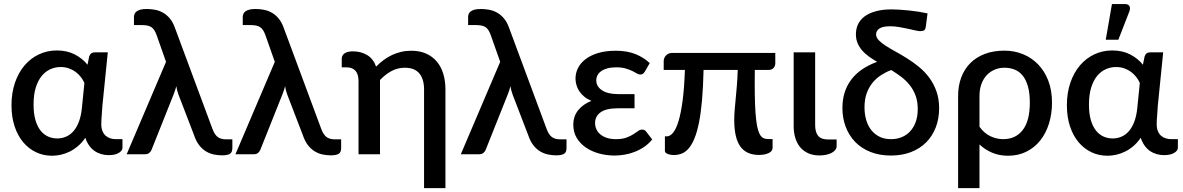

<svg xmlns="http://www.w3.org/2000/svg" viewBox="-20 -772 5920 961"><path d="M402.5 -357Q395.5 -372.5 384.2 -387Q373 -401.5 358 -412.5Q343 -423.5 324.2 -430Q305.5 -436.5 283.5 -436.5Q256.5 -436.5 232 -425.5Q207.5 -414.5 188.8 -391.8Q170 -369 159 -333.5Q148 -298 148 -248.5Q148 -203 157.5 -170.8Q167 -138.5 183.2 -118.2Q199.5 -98 221 -88.5Q242.5 -79 266.5 -79Q289.5 -79 310.2 -87.8Q331 -96.5 347.5 -115.2Q364 -134 375 -163Q386 -192 390 -232.5ZM593 -75.5V-32.5Q593 -18 574.8 -6.8Q556.5 4.5 523.5 4.5Q504.5 4.5 486.5 -0.8Q468.5 -6 453.2 -16.5Q438 -27 426.2 -43.5Q414.5 -60 407 -82.5Q390.5 -58 370.5 -41Q350.5 -24 328.8 -13.2Q307 -2.5 284.5 2.5Q262 7.5 240.5 7.5Q197.5 7.5 160.5 -10Q123.5 -27.5 96 -60.2Q68.5 -93 53 -139.8Q37.5 -186.5 37.5 -245.5Q37.5 -307.5 55 -358.2Q72.5 -409 103 -444.8Q133.5 -480.5 175 -500Q216.5 -519.5 264.5 -519.5Q315.5 -519.5 354.2 -499.5Q393 -479.5 418 -448L426.5 -489.5Q433 -510 454.5 -510H519.5L492.5 -242.5Q491.5 -218.5 489.2 -194.8Q487 -171 487 -150Q487 -130.5 492.8 -116.2Q498.5 -102 508.5 -93Q518.5 -84 531.8 -79.8Q545 -75.5 560 -75.5Z M1143 -74.5V-31.5Q1143 -8.5 1129.8 -1.5Q1116.5 5.5 1092 5.5Q1071 5.5 1050.5 1.2Q1030 -3 1011.5 -14Q993 -25 977.5 -44.5Q962 -64 951.5 -95L873.5 -298Q869 -310 866.5 -320.2Q864 -330.5 862.5 -340.5Q860 -330.5 856.5 -320.2Q853 -310 849 -299.5L738 -21Q734 -12.5 726.5 -6.2Q719 0 706 0H614L811 -462.5L764.5 -594.5Q759 -610 752.8 -620Q746.5 -630 737.8 -636Q729 -642 717 -644.2Q705 -646.5 688 -646.5H650.5V-686.5Q650.5 -695 653.5 -702.2Q656.5 -709.5 663.8 -715Q671 -720.5 683.2 -723.8Q695.5 -727 714.5 -727Q735.5 -727 756.5 -723Q777.5 -719 796 -708.5Q814.5 -698 829.5 -680.2Q844.5 -662.5 854.5 -635.5L1043.5 -126.5Q1053.5 -99.5 1068.8 -87Q1084 -74.5 1112.5 -74.5Z M1687.5 -74.5V-31.5Q1687.5 -8.5 1674.2 -1.5Q1661 5.5 1636.5 5.5Q1615.5 5.5 1595 1.2Q1574.5 -3 1556 -14Q1537.5 -25 1522 -44.5Q1506.5 -64 1496 -95L1418 -298Q1413.5 -310 1411 -320.2Q1408.5 -330.5 1407 -340.5Q1404.5 -330.5 1401 -320.2Q1397.5 -310 1393.5 -299.5L1282.5 -21Q1278.5 -12.5 1271 -6.2Q1263.5 0 1250.5 0H1158.5L1355.5 -462.5L1309 -594.5Q1303.5 -610 1297.2 -620Q1291 -630 1282.2 -636Q1273.5 -642 1261.5 -644.2Q1249.5 -646.5 1232.5 -646.5H1195V-686.5Q1195 -695 1198 -702.2Q1201 -709.5 1208.2 -715Q1215.5 -720.5 1227.8 -723.8Q1240 -727 1259 -727Q1280 -727 1301 -723Q1322 -719 1340.5 -708.5Q1359 -698 1374 -680.2Q1389 -662.5 1399 -635.5L1588 -126.5Q1598 -99.5 1613.2 -87Q1628.5 -74.5 1657 -74.5Z M1690.5 -478.5Q1690.5 -485.5 1693.5 -492Q1696.5 -498.5 1703 -503.8Q1709.5 -509 1720.2 -512Q1731 -515 1746 -515Q1786.5 -515 1817.5 -496.5Q1848.5 -478 1862.5 -438.5Q1879.5 -456 1899.2 -470.8Q1919 -485.5 1940.8 -496Q1962.5 -506.5 1987 -512.2Q2011.5 -518 2038.5 -518Q2080.5 -518 2112.2 -504Q2144 -490 2165.8 -464.5Q2187.5 -439 2198.5 -403.2Q2209.5 -367.5 2209.5 -324.5V169.5H2102.5V-324.5Q2102.5 -376 2078.8 -404.5Q2055 -433 2006.5 -433Q1970.5 -433 1939.8 -416.5Q1909 -400 1882 -371.5V0H1774.5V-365Q1774.5 -401 1759 -418Q1743.5 -435 1713.5 -435H1690.5Z M2815.5 -74.5V-31.5Q2815.5 -8.5 2802.2 -1.5Q2789 5.5 2764.5 5.5Q2743.5 5.5 2723 1.2Q2702.5 -3 2684 -14Q2665.5 -25 2650 -44.5Q2634.5 -64 2624 -95L2546 -298Q2541.5 -310 2539 -320.2Q2536.5 -330.5 2535 -340.5Q2532.5 -330.5 2529 -320.2Q2525.5 -310 2521.5 -299.5L2410.5 -21Q2406.5 -12.5 2399 -6.2Q2391.5 0 2378.5 0H2286.5L2483.5 -462.5L2437 -594.5Q2431.5 -610 2425.2 -620Q2419 -630 2410.2 -636Q2401.5 -642 2389.5 -644.2Q2377.5 -646.5 2360.5 -646.5H2323V-686.5Q2323 -695 2326 -702.2Q2329 -709.5 2336.2 -715Q2343.5 -720.5 2355.8 -723.8Q2368 -727 2387 -727Q2408 -727 2429 -723Q2450 -719 2468.5 -708.5Q2487 -698 2502 -680.2Q2517 -662.5 2527 -635.5L2716 -126.5Q2726 -99.5 2741.2 -87Q2756.5 -74.5 2785 -74.5Z M3244.5 -74Q3226 -51.5 3203.2 -36.2Q3180.5 -21 3155.8 -11.5Q3131 -2 3105.5 2.2Q3080 6.5 3056.5 6.5Q3015 6.5 2977.5 -4Q2940 -14.5 2911.5 -34.2Q2883 -54 2866.2 -82.5Q2849.5 -111 2849.5 -147.5Q2849.5 -190.5 2874.2 -220.8Q2899 -251 2940 -267Q2918.5 -276.5 2903.2 -289.2Q2888 -302 2878.5 -317Q2869 -332 2864.8 -347.8Q2860.5 -363.5 2860.5 -379Q2860.5 -406.5 2873.2 -431.8Q2886 -457 2911.2 -476.2Q2936.5 -495.5 2974.2 -506.8Q3012 -518 3062.5 -518Q3120 -518 3161.8 -500.8Q3203.5 -483.5 3232 -456L3208 -414.5Q3202 -405 3196.8 -402Q3191.5 -399 3184 -399Q3176.5 -399 3167.5 -404.5Q3158.5 -410 3144.8 -416.8Q3131 -423.5 3111.5 -429.2Q3092 -435 3064 -435Q3039 -435 3020.5 -430Q3002 -425 2989.5 -416.2Q2977 -407.5 2970.8 -395.5Q2964.5 -383.5 2964.5 -369.5Q2964.5 -339.5 2993 -320.2Q3021.5 -301 3073.5 -301H3156V-230H3073.5Q3014.5 -230 2986.5 -210.2Q2958.5 -190.5 2958.5 -156.5Q2958.5 -139 2965.5 -124.2Q2972.5 -109.5 2986 -98.5Q2999.5 -87.5 3018.8 -81.5Q3038 -75.5 3062.5 -75.5Q3094 -75.5 3114.5 -83Q3135 -90.5 3149.2 -99.5Q3163.5 -108.5 3173.5 -116Q3183.5 -123.5 3194 -123.5Q3207 -123.5 3214 -113.5Z M3860.5 -456Q3860.5 -441.5 3851.8 -431.8Q3843 -422 3826.5 -422H3758Q3758 -405.5 3757.8 -390Q3757.5 -374.5 3757.5 -359Q3757.5 -295 3759.2 -249.2Q3761 -203.5 3764.8 -172Q3768.5 -140.5 3774.2 -121.5Q3780 -102.5 3787.5 -92.5Q3795 -82.5 3804.8 -79.2Q3814.5 -76 3826 -76H3847V-32.5Q3847 -15 3827.2 -5.8Q3807.5 3.5 3779 3.5Q3715.5 3.5 3685.2 -39.2Q3655 -82 3655 -171.5Q3655 -194 3657 -219.2Q3659 -244.5 3662 -274.8Q3665 -305 3668 -341.2Q3671 -377.5 3672.5 -422H3501.5Q3499.5 -336 3493.8 -270.8Q3488 -205.5 3478.5 -158.2Q3469 -111 3456.2 -79.8Q3443.5 -48.5 3427.5 -29.8Q3411.5 -11 3392.5 -3.5Q3373.5 4 3352 4Q3345 4 3337.2 2.8Q3329.5 1.5 3323 -1Q3316.5 -3.5 3312.2 -7.2Q3308 -11 3308 -16.5V-89.5H3318Q3333.5 -89.5 3348.5 -107.2Q3363.5 -125 3375.8 -164.5Q3388 -204 3396.5 -267.5Q3405 -331 3408 -422H3302V-467.5Q3302 -474 3304.8 -481Q3307.5 -488 3312.8 -493.8Q3318 -499.5 3325.5 -503.2Q3333 -507 3343 -507H3860.5Z M3952.5 -510H4060V-146Q4060 -110.5 4075 -92.2Q4090 -74 4123.5 -74H4167.5V-41Q4167.5 -29.5 4160.2 -20.8Q4153 -12 4141 -6Q4129 0 4113.5 3Q4098 6 4081.5 6Q4050 6 4025.8 -4.8Q4001.5 -15.5 3985.2 -35Q3969 -54.5 3960.8 -81.2Q3952.5 -108 3952.5 -140Z M4439.5 -75.5Q4469.5 -75.5 4494 -85.8Q4518.5 -96 4536.2 -115.5Q4554 -135 4563.8 -163Q4573.5 -191 4573.5 -226.5Q4573.5 -264.5 4562.5 -294Q4551.5 -323.5 4533 -346.5Q4514.5 -369.5 4490.5 -387.8Q4466.5 -406 4440.5 -421.5Q4414 -411.5 4390 -396Q4366 -380.5 4347.5 -358Q4329 -335.5 4318 -305.2Q4307 -275 4307 -235Q4307 -202.5 4315 -173.5Q4323 -144.5 4339.5 -122.8Q4356 -101 4381 -88.2Q4406 -75.5 4439.5 -75.5ZM4614 -639.5Q4612 -625 4605.5 -620.5Q4599 -616 4585.5 -616Q4578 -616 4561.2 -619.8Q4544.5 -623.5 4523.5 -628.2Q4502.5 -633 4479.5 -636.8Q4456.5 -640.5 4436 -640.5Q4397.5 -640.5 4381.2 -629Q4365 -617.5 4365 -600.5Q4365 -584.5 4378.5 -570.5Q4392 -556.5 4414.2 -542.2Q4436.5 -528 4464.8 -512.5Q4493 -497 4522.8 -478.2Q4552.5 -459.5 4580.8 -436.2Q4609 -413 4631.2 -383Q4653.5 -353 4667 -315.2Q4680.5 -277.5 4680.5 -230Q4680.5 -178 4663.8 -134.5Q4647 -91 4616 -59.8Q4585 -28.5 4540.2 -11Q4495.5 6.5 4439.5 6.5Q4382 6.5 4336.8 -11.5Q4291.5 -29.5 4260.5 -61.5Q4229.5 -93.5 4213 -137Q4196.5 -180.5 4196.5 -231.5Q4196.5 -314 4239.8 -372.2Q4283 -430.5 4370 -462.5Q4348 -475.5 4328.8 -489.2Q4309.5 -503 4295.2 -519.5Q4281 -536 4272.5 -555.8Q4264 -575.5 4264 -600.5Q4264 -627.5 4274.5 -650.2Q4285 -673 4307 -689.5Q4329 -706 4362.8 -715.5Q4396.5 -725 4443 -725Q4461 -725 4483.8 -723.5Q4506.5 -722 4530.8 -719.5Q4555 -717 4578.8 -713.2Q4602.5 -709.5 4622.5 -705Z M4882.5 -137.5Q4906.5 -104.5 4937.5 -90Q4968.5 -75.5 5001 -75.5Q5064 -75.5 5099.2 -121.5Q5134.5 -167.5 5134.5 -258.5Q5134.5 -305.5 5125.2 -338.8Q5116 -372 5099.2 -393Q5082.5 -414 5059 -423.5Q5035.5 -433 5007.5 -433Q4981.5 -433 4958.8 -423.5Q4936 -414 4919 -396Q4902 -378 4892.2 -351.5Q4882.5 -325 4882.5 -290.5ZM4775.5 -290.5Q4775.5 -342.5 4791.2 -384.5Q4807 -426.5 4836.8 -456.2Q4866.5 -486 4909.5 -502.2Q4952.5 -518.5 5007.5 -518.5Q5056.5 -518.5 5099.8 -501Q5143 -483.5 5175.5 -450.2Q5208 -417 5226.8 -368.5Q5245.5 -320 5245.5 -258.5Q5245.5 -202 5230.2 -153.2Q5215 -104.5 5186.5 -68.8Q5158 -33 5117.2 -12.8Q5076.5 7.5 5025.5 7.5Q4982.5 7.5 4946.5 -7.5Q4910.5 -22.5 4882.5 -49V169.5H4775.5Z M5685 -357Q5678 -372.5 5666.8 -387Q5655.5 -401.5 5640.5 -412.5Q5625.5 -423.5 5606.8 -430Q5588 -436.5 5566 -436.5Q5539 -436.5 5514.5 -425.5Q5490 -414.5 5471.2 -391.8Q5452.5 -369 5441.5 -333.5Q5430.5 -298 5430.5 -248.5Q5430.5 -203 5440 -170.8Q5449.5 -138.5 5465.8 -118.2Q5482 -98 5503.5 -88.5Q5525 -79 5549 -79Q5572 -79 5592.8 -87.8Q5613.5 -96.5 5630 -115.2Q5646.5 -134 5657.5 -163Q5668.5 -192 5672.5 -232.5ZM5875.5 -75.5V-32.5Q5875.5 -18 5857.2 -6.8Q5839 4.5 5806 4.5Q5787 4.5 5769 -0.8Q5751 -6 5735.8 -16.5Q5720.5 -27 5708.8 -43.5Q5697 -60 5689.5 -82.5Q5673 -58 5653 -41Q5633 -24 5611.2 -13.2Q5589.5 -2.5 5567 2.5Q5544.5 7.5 5523 7.5Q5480 7.5 5443 -10Q5406 -27.5 5378.5 -60.2Q5351 -93 5335.5 -139.8Q5320 -186.5 5320 -245.5Q5320 -307.5 5337.5 -358.2Q5355 -409 5385.5 -444.8Q5416 -480.5 5457.5 -500Q5499 -519.5 5547 -519.5Q5598 -519.5 5636.8 -499.5Q5675.5 -479.5 5700.5 -448L5709 -489.5Q5715.5 -510 5737 -510H5802L5775 -242.5Q5774 -218.5 5771.8 -194.8Q5769.5 -171 5769.5 -150Q5769.5 -130.5 5775.2 -116.2Q5781 -102 5791 -93Q5801 -84 5814.2 -79.8Q5827.5 -75.5 5842.5 -75.5ZM5514.5 -573 5545.5 -751.5H5612Q5627.5 -751.5 5633 -741.8Q5638.5 -732 5633 -715.5L5577.5 -573Z"/></svg>

Font: Lato SemiBold
Style: Regular
Weight: 600
Designer: Lukasz Dziedzic with Adam Twardoch and Botio Nikoltchev
Foundry: tyPoland Lukasz Dziedzic
Version: Version 2.015; 2015-08-06; http://www.latofonts.com/